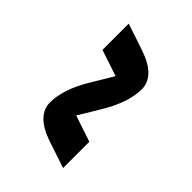

<svg xmlns="http://www.w3.org/2000/svg" viewBox="-8 -594 505 505"><g transform="rotate(-45 244.0 -342.0)"><path d="M439.5 -415 415 -341.8Q390.6 -268.6 341.8 -268.6Q293 -268.6 231.9 -305.2L170.9 -341.8L146.5 -268.6H48.8L73.2 -341.8Q97.7 -415 146.5 -415Q195.3 -415 256.3 -378.4L317.4 -341.8L341.8 -415Z"/></g></svg>

Font: BabelStone Runic Ruled
Style: Regular
Weight: 400
Designer: Andrew West
Foundry: BabelStone
Version: Version 7.004 November 9, 2023